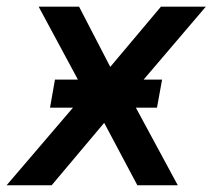

<svg xmlns="http://www.w3.org/2000/svg" viewBox="-23 -548 630 568"><path d="M441.4 -229.5H378.9L502.9 0H383.3L285.2 -184.6L129.9 0H-3.4L192.9 -229.5H125L139.6 -312.5H207.5L91.3 -528.3H210.9L303.2 -350.1L453.1 -528.3H585.9L401.9 -312.5H456.5Z"/></svg>

Font: Roboto Mono Medium
Style: Italic
Weight: 500
Designer: Google
Version: Version 2.000985; 2015; ttfautohint (v1.3)